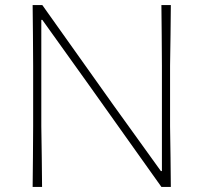

<svg xmlns="http://www.w3.org/2000/svg" viewBox="-20 -733 798 753"><path d="M108 0Q109 -61 109.2 -117Q109.5 -173 110 -238V-475Q109.5 -540.5 109.2 -596.5Q109 -652.5 108 -713H146Q219.5 -609.5 289 -511.8Q358.5 -414 426 -319L611 -62H615V-475Q614.5 -540.5 614.2 -596.5Q614 -652.5 613 -713H650Q649.5 -652.5 648.8 -596.5Q648 -540.5 647 -475V-238Q648 -173 648.8 -117Q649.5 -61 650 0H613Q551 -87 482.2 -183.8Q413.5 -280.5 331 -396.5L146 -655H142V-238Q143 -173 143.8 -117Q144.5 -61 145 0Z"/></svg>

Font: Commissioner Loud Thin
Style: Regular
Weight: 100
Designer: Kostas Bartsokas
Foundry: Kostas Bartsokas
Version: Version 1.000; ttfautohint (v1.8.3)